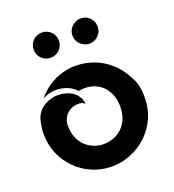

<svg xmlns="http://www.w3.org/2000/svg" viewBox="-137 -853 881 973"><g transform="rotate(-20 303.0 -367.0)"><path d="M301 -530C217 -530 145 -493 92 -429C121 -446 148 -449 167 -449C187 -449 240 -443 272 -405C283 -407 294 -408 305 -408C391 -408 444 -343 444 -259C444 -158 373 -108 302 -108C231 -108 161 -158 161 -257C161 -309 200 -344 250 -344C257 -344 270 -343 284 -332C277 -393 221 -421 166 -421C118 -421 60 -396 42 -337C35 -311 31 -285 31 -259C31 -109 151 13 302 13C450 13 576 -107 576 -255C576 -316 571 -340 538 -395C491 -474 406 -530 301 -530ZM198 -747C160 -747 130 -717 130 -679C130 -641 160 -611 198 -611C236 -611 266 -641 266 -679C266 -717 236 -747 198 -747ZM407 -747C390 -747 374 -740 359 -727C346 -714 339 -698 339 -679C339 -660 346 -644 359 -631C374 -618 390 -611 407 -611C445 -611 475 -641 475 -679C475 -717 445 -747 407 -747Z"/></g></svg>

Font: Mesarto
Style: Regular
Weight: 700
Designer: Mohamed Gaber
Foundry: Kief Type Foundry
Version: Version 2.020